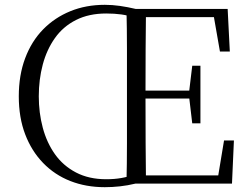

<svg xmlns="http://www.w3.org/2000/svg" viewBox="-20 -762 1035 797"><path d="M141 -362Q141 -294 157.5 -232Q174 -170 208 -122Q242 -74 295.5 -46Q349 -18 421 -18Q455 -18 483.5 -23Q512 -28 543 -39V0Q510 8 478 11.5Q446 15 415 15Q337 15 272 -10.5Q207 -36 159 -85.5Q111 -135 84.5 -204.5Q58 -274 58 -362Q58 -450 84.5 -520.5Q111 -591 159 -640Q207 -689 272 -715.5Q337 -742 415 -742Q446 -742 477.5 -737.5Q509 -733 543 -725V-687Q513 -698 484 -702Q455 -706 421 -706Q349 -706 295.5 -679Q242 -652 208 -604Q174 -556 157.5 -494Q141 -432 141 -362ZM505 0Q507 -83 507 -166.5Q507 -250 507 -335V-390Q507 -475 507 -559Q507 -643 505 -725H586Q585 -643 584.5 -557.5Q584 -472 584 -378V-357Q584 -256 584.5 -169.5Q585 -83 586 0ZM778 -250 765 -360V-381L778 -489H812V-250ZM546 -353V-386H785V-353ZM893 -548 868 -691H546V-725H925L934 -548ZM910 -179H951L943 0H546V-34H886Z"/></svg>

Font: Noto Serif JP ExtraLight Light
Style: Regular
Weight: 300
Version: Version 2.003-H1;hotconv 1.1.1;makeotfexe 2.6.0